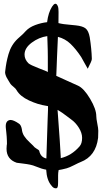

<svg xmlns="http://www.w3.org/2000/svg" viewBox="-20 -917 549 1031"><path d="M497.1 -293Q497.1 -280.3 502.4 -253.9Q507.8 -227.5 507.8 -214.8Q507.8 -189 506.8 -176.8Q494.6 -78.1 413.1 -46.9Q402.8 -43 377.4 -30Q352.1 -17.1 337.9 -13.2Q310.1 -5.9 294.9 -3.9Q292 10.7 292 24.9Q292 34.2 292 42.5Q292 50.8 292 57.9Q292 64.9 291.7 70.6Q291.5 76.2 291 80.6Q290.5 85 289.1 88.1Q287.6 91.3 285.4 92.8Q283.2 94.2 279.8 94.2Q266.6 94.2 256.8 80.1Q231 51.3 228 -5.9Q205.6 -9.3 172.9 -22.9Q158.2 -29.3 141.6 -32.7Q125 -36.1 102.3 -38.8Q79.6 -41.5 69.8 -43Q15.1 -61.5 15.1 -118.2Q15.1 -130.4 16.1 -136.2Q18.1 -139.6 17.1 -159.7Q16.1 -179.7 15.9 -183.6Q15.6 -187.5 13.7 -207.5Q11.7 -227.5 11.2 -231Q7.8 -270.5 36.1 -272.9Q53.2 -272.9 82 -252.9Q92.8 -246.1 97.2 -224.1Q99.1 -203.1 109.6 -186.8Q120.1 -170.4 140.1 -151.9Q160.2 -133.3 166 -126Q168.9 -123 175.3 -119.4Q181.6 -115.7 186 -112.5Q190.4 -109.4 190.9 -106Q198.2 -72.8 229 -65.9Q231.9 -132.8 235.8 -274.9L237.8 -328.1V-347.2L227.1 -349.1Q183.6 -355.5 135.7 -377.7Q87.9 -399.9 68.8 -433.1Q64.9 -440.9 52.5 -450.9Q40 -460.9 36.1 -466.8Q33.7 -470.7 26.6 -482.2Q19.5 -493.7 15.9 -500.5Q12.2 -507.3 9.3 -516.8Q6.3 -526.4 7.8 -533.2Q11.2 -563 14.9 -582Q18.6 -601.1 25.6 -626Q32.7 -650.9 44.9 -671.4Q57.1 -691.9 75.2 -709Q106 -735.4 119.1 -751Q137.2 -770.5 169.2 -782.5Q201.2 -794.4 232.9 -797.9Q239.3 -849.1 259.3 -880.9Q276.9 -908.2 288.1 -888.7Q290 -885.3 292 -879.9Q295.9 -868.7 293.9 -793Q307.1 -789.6 323 -787.4Q338.9 -785.2 358.2 -783.7Q377.4 -782.2 387.2 -780.8Q424.3 -776.9 439.9 -764.2Q455.6 -751.5 461.9 -716.8Q471.7 -653.8 473.1 -602.1Q473.1 -597.2 471.2 -591.3Q469.2 -585.4 466.8 -580.3Q464.4 -575.2 459.5 -565.4Q454.6 -555.7 451.2 -547.9Q445.3 -558.1 433.3 -579.6Q421.4 -601.1 416 -610.8Q387.2 -654.3 358.6 -681.6Q330.1 -709 291 -719.2L286.1 -608.9Q285.6 -591.3 284.2 -558.1Q282.7 -524.9 282.2 -509.8Q301.8 -500.5 340.6 -483.2Q379.4 -465.8 398.9 -457Q430.7 -442.4 463.9 -386.5Q497.1 -330.6 497.1 -293ZM231.9 -533.2Q234.9 -531.7 236.8 -529.8V-612.8Q236.8 -629.9 236.3 -648.2Q235.8 -666.5 235.1 -688.2Q234.4 -710 233.9 -723.1Q189 -716.8 150.4 -688Q111.8 -659.2 111.8 -624Q111.8 -598.1 132.8 -577.1Q144.5 -567.4 185.3 -551.8Q226.1 -536.1 231.9 -533.2ZM407.2 -130.9Q420.9 -146.5 420.9 -176.8Q420.9 -203.1 403.3 -231.2Q385.7 -259.3 361.8 -275.9Q354.5 -281.2 339.8 -292.5Q325.2 -303.7 313.2 -312Q301.3 -320.3 289.1 -327.1Q303.7 -132.8 306.2 -75.2V-67.9Q363.8 -81.1 407.2 -130.9Z"/></svg>

Font: Sonetni venez
Style: Regular
Weight: 400
Designer: Alja Herlah
Foundry: Type Salon
Version: Version 1.000;hotconv 1.0.109;makeotfexe 2.5.65596